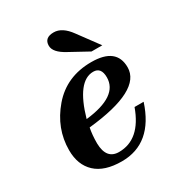

<svg xmlns="http://www.w3.org/2000/svg" viewBox="-174 -840 899 966"><g transform="rotate(-30 275.5 -357.0)"><path d="M253.9 9.8Q153.3 9.8 102.1 -38.1Q50.8 -85.9 50.8 -171.4Q50.8 -297.4 137.7 -398.7Q224.6 -500 368.7 -500Q514.6 -500 514.6 -386.2Q514.6 -252 197.8 -219.2Q189.9 -181.2 189.9 -130.4Q191.9 -38.1 264.6 -38.1Q388.2 -38.1 444.8 -195.3H497.6Q431.2 9.8 253.9 9.8ZM205.6 -263.2Q398.9 -284.7 398.9 -394.5Q398.9 -453.1 353 -453.1Q259.8 -453.1 205.6 -263.2ZM459.5 -545.4H397L289.1 -604.5Q225.1 -638.7 225.1 -677.7Q225.1 -724.1 279.8 -724.1Q328.6 -724.1 371.6 -664.6Z"/></g></svg>

Font: Munson
Style: Bold Italic
Weight: 700
Italic angle: -12°
Designer: Paul James MIller
Foundry: High-Logic / Made with FontCreator
Version: Version 2.10;May 5, 2019;FontCreator 11.5.0.2430 64-bit